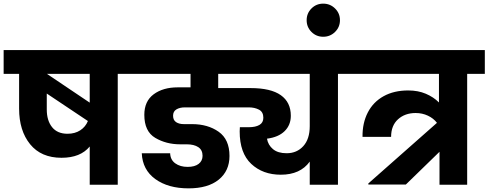

<svg xmlns="http://www.w3.org/2000/svg" viewBox="-37 -1015 2684 1055"><path d="M708 -609H610V0H456V-210Q405 -148 301 -148Q189 -148 128.5 -222.5Q68 -297 68 -418V-609H-17V-740H708ZM456 -609H221L456 -451ZM446 -350 220 -501V-413Q220 -353 249 -316.5Q278 -280 334 -280Q375 -280 404 -299Q433 -318 446 -350Z M1917 -609H1820V0H1665V-127Q1613 -55 1506 -55Q1407 -55 1343.5 -114.5Q1280 -174 1280 -293Q1280 -308 1281 -316H1330Q1367 -316 1388.5 -328.5Q1410 -341 1410 -368Q1410 -400 1386 -412.5Q1362 -425 1330 -425H979Q951 -425 932.5 -414Q914 -403 914 -379Q914 -355 930.5 -344Q947 -333 973 -333H1018Q1105 -333 1164.5 -291Q1224 -249 1224 -158Q1224 -76 1165 -28Q1106 20 999 20Q887 20 816.5 -31Q746 -82 742 -173H898Q899 -137 926 -117.5Q953 -98 994 -98Q1033 -98 1054.5 -114.5Q1076 -131 1076 -159Q1076 -191 1052.5 -206.5Q1029 -222 989 -222H953Q876 -222 816 -257.5Q756 -293 756 -384Q756 -459 807.5 -497Q859 -535 939 -535H1010V-609H674V-740H1917ZM1665 -322V-609H1162V-531H1340Q1451 -531 1506 -492Q1561 -453 1561 -379Q1561 -328 1527 -294.5Q1493 -261 1430 -253Q1436 -218 1463 -195.5Q1490 -173 1538 -173Q1594 -173 1629.5 -212Q1665 -251 1665 -322Z M1739 -813Q1701 -813 1674.5 -839.5Q1648 -866 1648 -904Q1648 -942 1674.5 -968.5Q1701 -995 1739 -995Q1777 -995 1804 -968.5Q1831 -942 1831 -904Q1831 -866 1804 -839.5Q1777 -813 1739 -813Z M2627 -609H2530V0H2378V-181L2193 -1H1987V-7L2364 -340Q2345 -365 2314 -379.5Q2283 -394 2247 -394Q2188 -394 2150 -359.5Q2112 -325 2112 -263H1955Q1954 -339 1984 -397Q2014 -455 2071 -486.5Q2128 -518 2206 -518Q2260 -518 2302.5 -500Q2345 -482 2375 -452V-609H1883V-740H2627Z"/></svg>

Font: Poppins A&M
Style: Bold-A&M
Weight: 700
Designer: Ninad Kale (Devanagari), Jonny Pinhorn (Latin)
Foundry: Indian Type Foundry
Version: 4.004